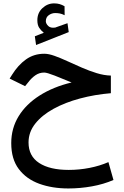

<svg xmlns="http://www.w3.org/2000/svg" viewBox="-20 -759 720 1117"><path d="M234.9 -568.4Q218.3 -581.5 207.8 -597.7Q197.3 -613.8 197.3 -641.6Q197.3 -684.1 226.8 -711.7Q256.3 -739.3 294.4 -739.3Q313 -739.3 327.1 -735.1Q341.3 -731 355.5 -722.7L356 -670.4Q340.8 -678.2 327.4 -680.7Q314 -683.1 301.3 -683.1Q281.2 -683.1 263.9 -670.9Q246.6 -658.7 246.6 -635.3Q247.1 -621.1 260.5 -607.9Q273.9 -594.7 300.8 -598.6Q301.8 -598.6 303 -599.1Q304.2 -599.6 305.2 -600.1L372.6 -624L379.9 -572.3L189.9 -497.1L182.6 -547.9ZM625 -319.3V-216.8Q531.2 -209 445.3 -186Q359.4 -163.1 292 -126.2Q224.6 -89.4 185.3 -40Q146 9.3 146 69.8Q146 148.9 207.8 189.2Q269.5 229.5 379.9 229.5Q440.9 229.5 500.7 217.8Q560.5 206.1 610.8 184.1L640.1 288.1Q582.5 313 514.4 325.2Q446.3 337.4 377.9 337.4Q283.7 337.4 208.5 310.1Q133.3 282.7 89.4 224.6Q45.4 166.5 45.4 73.7Q45.4 -12.7 88.4 -82.8Q131.3 -152.8 210.2 -203.1Q289.1 -253.4 396.5 -279.3Q342.8 -301.8 297.9 -319.3Q252.9 -336.9 237.3 -336.9Q209 -336.9 186.3 -321.3Q163.6 -305.7 145 -281.2L126 -257.8L36.1 -301.8L49.8 -323.7Q85 -380.4 131.1 -413.3Q177.2 -446.3 237.8 -446.3Q263.2 -446.3 297.9 -433.8Q332.5 -421.4 372.8 -402.8Q413.1 -384.3 456.3 -365.5Q499.5 -346.7 542.5 -333.5Q585.4 -320.3 625 -319.3Z"/></svg>

Font: Vazirmatn FD NL Medium
Style: Regular
Weight: 500
Designer: Saber Rastikerdar
Foundry: Saber Rastikerdar
Version: Version 33.003